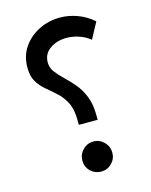

<svg xmlns="http://www.w3.org/2000/svg" viewBox="-104 -736 633 804"><g transform="rotate(-15 213.0 -334.0)"><path d="M48.3 -501Q48.3 -551.8 74.5 -589.4Q100.6 -627 142.8 -647.7Q185.1 -668.5 233.4 -668.5Q270 -668.5 307.4 -655.3Q344.7 -642.1 377.4 -613.8L339.8 -543.9Q316.9 -562 290.3 -570.6Q263.7 -579.1 238.3 -579.1Q196.8 -579.1 166.5 -558.1Q136.2 -537.1 136.2 -499.5Q136.2 -476.6 150.4 -457.8Q164.6 -439 185.3 -419.4Q206.1 -399.9 226.8 -375.5Q247.6 -351.1 261.7 -316.7Q275.9 -282.2 275.9 -232.9V-213.9H194.3V-232.9Q194.3 -280.3 179.7 -309.6Q165 -338.9 143.3 -358.9Q121.6 -378.9 99.6 -397Q77.6 -415 63 -439Q48.3 -462.9 48.3 -501ZM169.9 -65.4Q169.9 -92.3 189 -111.6Q208 -130.9 234.9 -130.9Q261.7 -130.9 280.8 -111.6Q299.8 -92.3 299.8 -65.4Q299.8 -38.6 280.8 -19.5Q261.7 -0.5 234.9 -0.5Q208 -0.5 189 -19Q169.9 -37.6 169.9 -65.4Z"/></g></svg>

Font: Vazirmatn UI NL
Style: Regular
Weight: 400
Designer: Saber Rastikerdar
Foundry: Saber Rastikerdar
Version: Version 33.003